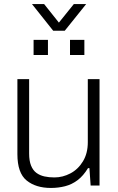

<svg xmlns="http://www.w3.org/2000/svg" viewBox="-20 -917 584 949"><path d="M232 12Q157 12 111.5 -25Q66 -62 66 -155V-526H124V-158Q124 -122 133.5 -98.5Q143 -75 160 -62.5Q177 -50 199.5 -45Q222 -40 249 -40Q290 -40 328 -60Q366 -80 390 -119.5Q414 -159 414 -214V-526H472V0H428L422 -86H415Q392 -48 363.5 -26.5Q335 -5 301.5 3.5Q268 12 232 12ZM146 -645V-720H217V-645ZM326 -645V-720H397V-645ZM138 -897H198L288 -784H254L345 -897H406L300 -765H243Z"/></svg>

Font: Archivo SemiBold ExtraLight
Style: Regular
Weight: 250
Version: Version 2.001